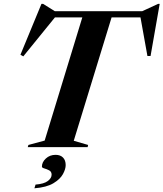

<svg xmlns="http://www.w3.org/2000/svg" viewBox="-20 -774 860 1010"><path d="M443.5 -11.5 441 0H126L129.5 -11.5L215 -34.5L413 -682.5H269L102.5 -477.5L87.5 -486L198 -753.5H207L268.5 -715H728L811.5 -753.5H820L772 -479.5H755.5L719 -682.5H567L368 -33.5ZM200.5 102.5Q200.5 79 221.2 59.8Q242 40.5 272.5 40.5Q297.5 40.5 311.5 54.8Q325.5 69 325.5 94.5Q325.5 115.5 311 142Q296.5 168.5 260.8 190Q225 211.5 161 216.5L167 197Q211.5 193.5 231.5 178.2Q251.5 163 251.5 145Q251.5 129 238.8 122.2Q226 115.5 213.2 112Q200.5 108.5 200.5 102.5Z"/></svg>

Font: Newsreader 72pt SemiBold
Style: Italic
Weight: 600
Italic angle: -17°
Designer: Hugues Gentile
Foundry: Production Type
Version: Version 1.003; ttfautohint (v1.8.3)